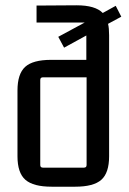

<svg xmlns="http://www.w3.org/2000/svg" viewBox="-20 -698 486 725"><path d="M264 7H175Q106 7 76 -19Q46 -45 46 -108V-356Q46 -419 75 -445.5Q104 -472 173 -472H306V-564L222 -518L200 -559L300 -613H296H118V-677L269 -678Q340 -678 368 -649L417 -676L438 -635L388 -608Q392 -592 392 -565V-108Q392 -45 362.5 -19Q333 7 264 7ZM132 -75Q132 -65 142 -65H297Q307 -65 307 -75V-406H142Q132 -406 132 -396Z"/></svg>

Font: Gemunu Libre Medium
Style: Regular
Weight: 500
Designer: Puspanada Ekanayake, Sola Matas, Pathum Egodawatta, Kosala Senevirathne
Foundry: mooniak
Version: Version 1.100